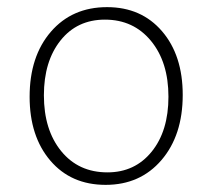

<svg xmlns="http://www.w3.org/2000/svg" viewBox="-20 -508 595 538"><path d="M63 -237Q63 -350 122.5 -419Q182 -488 280 -488Q376 -488 434 -420.5Q492 -353 492 -242Q492 -129 432.5 -59.5Q373 10 276 10Q179 10 121 -58Q63 -126 63 -237ZM281 -25Q358 -25 405 -83Q452 -141 452 -237Q452 -334 403 -393.5Q354 -453 274 -453Q196 -453 149.5 -394.5Q103 -336 103 -241Q103 -144 151.5 -84.5Q200 -25 281 -25Z"/></svg>

Font: Cantarell Light
Style: Regular
Weight: 300
Designer: Dave Crossland, Nikolaus Waxweiler, Florian Fecher, Jacques Le Bailly, Eben Sorkin, Alexei Vanyashin, Alexios Zavras, Em
Version: Version 0.303